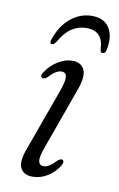

<svg xmlns="http://www.w3.org/2000/svg" viewBox="-76 -676 453 729"><g transform="rotate(10 150.0 -312.0)"><path d="M136.5 -38.5Q146 -38.5 157.5 -45Q169 -51.5 185 -68.5Q196.5 -78.5 203 -75Q213 -69.5 203 -52.5Q186 -25 159 -8.5Q132 8 101.5 8Q67.5 8 55.2 -16.5Q43 -41 63 -93.5L147.5 -327Q163.5 -370.5 161.2 -387.5Q159 -404.5 141.5 -404.5Q132 -404.5 120.2 -397.8Q108.5 -391 92.5 -373.5Q80.5 -364 74 -367.5Q63 -373 74 -389.5Q92.5 -418 120.5 -435Q148.5 -452 176 -452Q209 -452 221.5 -426.5Q234 -401 213.5 -346L129 -111Q114 -70.5 117 -54.5Q120 -38.5 136.5 -38.5ZM206.5 -583.5Q175.5 -583.5 149.8 -566.5Q124 -549.5 102 -510.5Q95 -500.5 88 -500.5Q77 -500.5 82 -515.5Q98.5 -569 135.8 -600.8Q173 -632.5 219.5 -632.5Q266 -632.5 286.5 -600.5Q307 -568.5 296 -515Q293 -500.5 282 -500.5Q274.5 -500.5 273.5 -510.5Q272 -549 255.5 -566.2Q239 -583.5 206.5 -583.5Z"/></g></svg>

Font: Fraunces 72pt S050 Light
Style: Italic
Weight: 300
Italic angle: -16°
Version: Version 1.000; ttfautohint (v1.8.3)